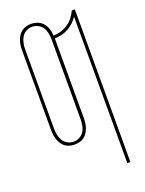

<svg xmlns="http://www.w3.org/2000/svg" viewBox="-174 -825 849 1123"><g transform="rotate(-20 250.0 -264.0)"><path d="M417 215V-696Q404 -677 387.5 -662Q371 -647 352 -636.5Q333 -626 311.5 -621Q290 -616 268 -615V-120Q268 -105 266 -89.5Q264 -74 259 -59.5Q254 -45 245.5 -31.5Q237 -18 224.5 -9Q212 0 196.5 4Q181 8 166 8Q150 8 135 4Q120 0 107.5 -9Q95 -18 86.5 -31.5Q78 -45 73 -59.5Q68 -74 66 -89.5Q64 -105 64 -120V-615Q64 -630 66 -645.5Q68 -661 73 -675.5Q78 -690 86.5 -703.5Q95 -717 107.5 -726Q120 -735 135 -739Q150 -743 166 -743Q187 -743 207 -735Q227 -727 240 -711Q253 -695 259.5 -674.5Q266 -654 267 -633Q291 -634 314 -641Q337 -648 357 -661.5Q377 -675 392 -694Q407 -713 417 -735H436V215ZM166 -10Q185 -10 203 -19.5Q221 -29 231 -45.5Q241 -62 244.5 -81.5Q248 -101 248 -120V-615Q248 -634 244.5 -653.5Q241 -673 231 -689.5Q221 -706 203 -715.5Q185 -725 166 -725Q146 -725 128.5 -715.5Q111 -706 101 -689.5Q91 -673 87 -653.5Q83 -634 83 -615V-120Q83 -101 87 -81.5Q91 -62 101 -45.5Q111 -29 128.5 -19.5Q146 -10 166 -10Z"/></g></svg>

Font: Iosevka SS18 Thin
Style: Regular
Weight: 100
Monospace: yes
Designer: Belleve Invis
Foundry: Belleve Invis
Version: Version 25.1.1; ttfautohint (v1.8.4)